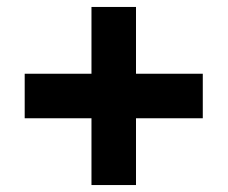

<svg xmlns="http://www.w3.org/2000/svg" viewBox="-20 -532 655 552"><path d="M243 0V-192H51V-320H243V-512H371V-320H563V-192H371V0Z"/></svg>

Font: Chivo Medium Black
Style: Regular
Weight: 900
Version: Version 2.002